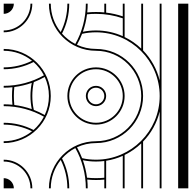

<svg xmlns="http://www.w3.org/2000/svg" viewBox="-20 -1020 1040 1040"><path d="M55 0C55 -30.4 30.4 -55 0 -55V0ZM55 -1000H0V-945C30.4 -945 55 -969.6 55 -1000ZM1000 -1000H945V0H1000ZM555 -500C555 -530.4 530.4 -555 500 -555C468.7 -555 445 -530.2 445 -500C445 -469.6 469.6 -445 500 -445C530.4 -445 555 -469.6 555 -500ZM545 -500C545 -475.2 524.8 -455 500 -455C475.2 -455 455 -475.2 455 -500C455 -525 474.1 -545 500 -545C524.8 -545 545 -524.8 545 -500ZM655 -500C655 -585.6 585.6 -655 500 -655C413.5 -655 345 -585.5 345 -500C345 -414.4 414.4 -345 500 -345C585.6 -345 655 -414.4 655 -500ZM645 -500C645 -420 580 -355 500 -355C420 -355 355 -420 355 -500C355 -580.1 418.9 -645 500 -645C580 -645 645 -580 645 -500ZM845 -500C845 -309.6 690.4 -155 500 -155C474.2 -155 449 -157.8 424.8 -163.2C416.9 -183.7 407.6 -203.4 397 -222.3C428.3 -236.9 463.2 -245 500 -245C640.8 -245 755 -359.2 755 -500C755 -640.8 640.8 -755 500 -755C463.1 -755 428.2 -763.1 396.9 -777.5C407.6 -796.5 416.9 -816.3 424.8 -836.8C449 -842.2 473.2 -845 500 -845C690.4 -845 845 -690.4 845 -500ZM855 -1000H845V-584C829.9 -646.3 798.2 -702.3 755 -746.9V-1000H745V-756.8C718.6 -782.1 688.2 -803.3 655 -819.4V-1000H645V-931.4C616.2 -941.1 586.1 -948 555 -951.7V-1000H545V-952.8C530.2 -954.3 515.2 -955 500 -955C483.1 -955 468 -954.2 452.6 -952.6C454.2 -968.2 455 -984 455 -1000H445C445 -920.7 424.3 -846.3 387.9 -781.9C360.5 -796 336.1 -815.1 315.9 -838C340.9 -886.6 355 -941.7 355 -1000H345C345 -944.8 332 -892.6 308.9 -846.3C275.1 -888.3 255 -941.8 255 -1000H245C245 -859.3 358.2 -745 500 -745C635.2 -745 745 -635.2 745 -500C745 -364.8 635.2 -255 500 -255C359.2 -255 245 -140.8 245 0H255C255 -58.1 275.2 -111.4 309 -153.5C332.1 -107.2 345 -55.1 345 0H355C355 -58.2 340.9 -113.2 316 -161.8C336.2 -184.7 360.6 -203.8 388 -217.9C424.3 -153.5 445 -79.2 445 0H455C455 -16 454.2 -31.9 452.6 -47.4C468.1 -45.8 484 -45 500 -45C515.2 -45 530.2 -45.7 545 -47.2V0H555V-149.2C586.6 -154.2 616.8 -163.2 645 -175.9V0H655V-180.6C688.2 -196.7 718.6 -217.9 745 -243.2V0H755V-253.1C798.2 -297.7 829.9 -353.7 845 -416V0H855V-500ZM545 -147.8V-57.2C530.2 -55.8 515.2 -55 500 -55C483.6 -55 467.3 -55.9 451.4 -57.6C447.2 -90.3 439.6 -122 428.9 -152.1C451.9 -147.5 475.7 -145 500 -145C515.2 -145 530.3 -146 545 -147.8ZM645 -920.8V-824.1C600.7 -844 551.6 -855 500 -855C474.8 -855 451.7 -852.5 428.9 -847.9C439.6 -878 447.2 -909.7 451.4 -942.4C467.2 -944.1 482.6 -945 500 -945C550.8 -945 599.5 -936.5 645 -920.8ZM155 -1000H145C145 -920 80 -855 0 -855V-845C85.6 -845 155 -914.4 155 -1000ZM155 0C155 -85.6 85.6 -155 0 -155V-145C80 -145 145 -80 145 0ZM255 -500C255 -640.8 140.8 -755 0 -755V-745C58.1 -745 111.4 -724.8 153.4 -691C107.2 -667.9 55.1 -655 0 -655V-645C58.2 -645 113.2 -659.1 161.8 -684C184.7 -663.8 203.8 -639.4 217.9 -612C153.5 -575.7 79.2 -555 0 -555V-545C16 -545 31.9 -545.8 47.4 -547.4C45.8 -531.9 45 -516 45 -500C45 -484 45.8 -468.1 47.4 -452.6C31.9 -454.2 16 -455 0 -455V-445C79.2 -445 153.5 -424.3 217.9 -388C203.8 -360.6 184.7 -336.2 161.8 -316C113.2 -340.9 58.2 -355 0 -355V-345C55.1 -345 107.2 -332.1 153.4 -309C111.4 -275.2 58.1 -255 0 -255V-245C140.8 -245 255 -359.2 255 -500ZM245 -500C245 -463.2 236.9 -428.3 222.3 -397C203.4 -407.6 183.7 -416.9 163.2 -424.8C157.8 -449 155 -474.2 155 -500C155 -525.8 157.8 -551 163.2 -575.2C183.7 -583.1 203.4 -592.4 222.3 -603C236.9 -571.7 245 -536.8 245 -500ZM152.1 -571.1C147.5 -548.1 145 -524.3 145 -500C145 -475.7 147.5 -451.9 152.1 -428.9C122 -439.6 90.3 -447.2 57.6 -451.4C55.9 -467.3 55 -483.6 55 -500C55 -516.4 55.9 -532.7 57.6 -548.6C90.3 -552.8 122 -560.4 152.1 -571.1Z"/></svg>

Font: GlukFramesM7
Style: Medium
Weight: 500
Monospace: yes
Designer: gluk
Foundry: gluk
Version: Version 1.01